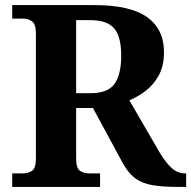

<svg xmlns="http://www.w3.org/2000/svg" viewBox="-20 -734 751 754"><path d="M28 0V-53H70Q90 -53 105.5 -63Q121 -73 121 -113V-600Q121 -640 105.5 -650.5Q90 -661 70 -661H28V-714H350Q492 -714 558 -666.5Q624 -619 624 -529Q624 -476 604 -439Q584 -402 553 -378Q522 -354 488 -340L607 -135Q633 -92 656 -72.5Q679 -53 707 -53H711V0H678Q618 0 578 -7Q538 -14 511.5 -33.5Q485 -53 464 -90L345 -310H279V-113Q279 -73 294.5 -63Q310 -53 330 -53H373V0ZM335 -368Q404 -368 430 -405Q456 -442 456 -515Q456 -591 428 -623Q400 -655 333 -655H279V-368Z"/></svg>

Font: NotoSerif-Bold
Style: Regular
Weight: 700
Designer: Monotype Design Team
Foundry: Monotype Imaging Inc.
Version: Version 2.007; ttfautohint (v1.8) -l 8 -r 50 -G 200 -x 14 -D